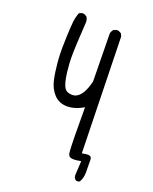

<svg xmlns="http://www.w3.org/2000/svg" viewBox="-156 -825 811 1019"><g transform="rotate(20 250.0 -315.0)"><path d="M407.2 108.4Q415.5 108.4 421.4 104.5Q436 80.6 436 46.4Q436 43.9 435.5 22.9Q435.1 2 435.1 -20Q435.1 -37.1 425.8 -41Q420.4 -43.5 411.6 -43.5Q402.8 -43.5 389.2 -40.5L380.4 -39.1L364.7 -693.4L356.9 -709.5L340.8 -717.3Q338.9 -717.8 334.5 -717.8Q330.1 -717.8 324.2 -715.8Q318.4 -713.9 312.5 -709.5Q304.2 -699.7 302.2 -687L306.2 -418Q286.1 -334 246.1 -316.9Q236.3 -313 226.1 -313Q225.1 -313 223.6 -313Q195.3 -314 183.6 -330.6Q162.1 -360.4 155.3 -467.3Q154.3 -480 154.3 -499.5Q154.3 -560.5 162.6 -686Q163.6 -694.8 163.6 -699.7Q163.6 -716.3 154.8 -730.5L138.7 -738.8Q136.7 -739.3 134.8 -739.3Q120.6 -739.3 111.3 -731.9Q101.1 -706.1 98.1 -677.2Q95.2 -646 93.3 -600.1Q91.3 -550.8 91.3 -529.8Q91.3 -487.3 94.2 -452.1Q99.1 -396.5 108.6 -352.8Q118.2 -309.1 146 -278.3Q175.3 -246.6 221.2 -246.6Q261.2 -246.6 302.2 -269L313 -274.9V-262.7Q313 -85.4 316.4 -34.2Q317.4 -18.6 318.4 -15.1Q320.8 -5.9 325.2 -1.5Q329.6 2.9 336.2 4.4Q342.8 5.9 353.5 5.9Q364.3 5.9 382.3 2.4L391.6 1L387.2 81.5L389.2 93.8Q393.6 103.5 403.3 107.9Q405.3 108.4 407.2 108.4Z"/></g></svg>

Font: Bakudai
Style: ExtraLight
Weight: 200
Version: Version 1.48